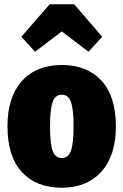

<svg xmlns="http://www.w3.org/2000/svg" viewBox="-20 -858 577 898"><path d="M522 -266Q522 -131 454.5 -55.5Q387 20 269 20Q150 20 82.5 -53Q15 -126 15 -268Q15 -404 82.5 -479Q150 -554 269 -554Q387 -554 454.5 -481Q522 -408 522 -266ZM214 -268Q214 -184 226.5 -151.5Q239 -119 269 -119Q299 -119 311.5 -152Q324 -185 324 -266Q324 -349 311.5 -382Q299 -415 269 -415Q239 -415 226.5 -382Q214 -349 214 -268ZM144 -616 80 -686 212 -838H327L458 -686L394 -616L269 -711Z"/></svg>

Font: Fira Sans Condensed Black
Style: Regular
Weight: 900
Width: 3
Designer: Carrois Corporate & Edenspiekermann AG
Foundry: Carrois Corporate GbR & Edenspiekermann AG
Version: Version 4.203